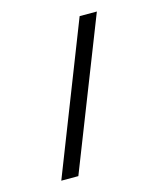

<svg xmlns="http://www.w3.org/2000/svg" viewBox="-81 -429 494 600"><g transform="rotate(-15 166.0 -129.0)"><path d="M288.1 -369.6 99.1 112.3H43.9L232.4 -369.6Z"/></g></svg>

Font: DimaLatifi
Style: regular
Weight: 400
Designer: R.Balvardi
Foundry: Dima Software Group
Version: Version 1.00;January 29, 2019;FontCreator 11.5.0.2427 64-bit